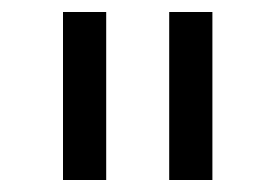

<svg xmlns="http://www.w3.org/2000/svg" viewBox="-20 -760 459 320"><path d="M85 -460V-740H157V-460ZM262 -460V-740H334V-460Z"/></svg>

Font: IBM Plex Sans KR
Style: Regular
Weight: 400
Designer: Mike Abbink; Paul van der Laan; Pieter van Rosmalen; Wujin Sim; Chorong Kim; Dohee Lee;
Foundry: Sandoll Inc.
Version: Version 1.000